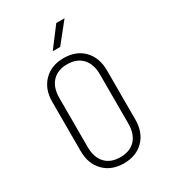

<svg xmlns="http://www.w3.org/2000/svg" viewBox="-227 -1063 1054 1186"><g transform="rotate(-30 300.0 -470.0)"><path d="M300 10Q212 10 158.5 -44.5Q105 -99 105 -190V-540Q105 -631 158.5 -685.5Q212 -740 300 -740Q389 -740 442 -685.5Q495 -631 495 -540V-190Q495 -99 442 -44.5Q389 10 300 10ZM300 -34Q369 -34 407 -75Q445 -116 445 -190V-540Q445 -614 406.5 -655Q368 -696 300 -696Q232 -696 193.5 -655Q155 -614 155 -540V-190Q155 -116 193 -75Q231 -34 300 -34ZM264 -810 370 -950H429L317 -810Z"/></g></svg>

Font: Tiny Thin
Style: Regular
Weight: 100
Monospace: yes
Designer: Philipp Nurullin, Konstantin Bulenkov
Foundry: JetBrains
Version: Version 2.251; ttfautohint (v1.8.4.7-5d5b)